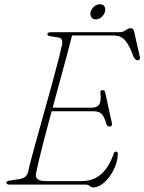

<svg xmlns="http://www.w3.org/2000/svg" viewBox="-20 -848 663 882"><path d="M205 -353.5H402.5Q425.5 -353.5 435.5 -367.8Q445.5 -382 441 -423.5Q440.5 -428.5 443.2 -431.2Q446 -434 450.5 -434Q456.5 -434 459.5 -431.2Q462.5 -428.5 463 -424L494 -282.5Q496 -274.5 492.8 -270.8Q489.5 -267 485 -266.5Q479 -266 475.2 -268.8Q471.5 -271.5 469 -277.5Q458.5 -314 445.8 -325.5Q433 -337 409.5 -337H199.5ZM373 0H22.5Q16 0 12.8 -2.8Q9.5 -5.5 9.5 -9Q9.5 -13 13.8 -15.5Q18 -18 25 -18.5L67 -25Q83.5 -27.5 93.8 -34.5Q104 -41.5 109 -57Q113 -78 122.5 -113.8Q132 -149.5 144.5 -194.8Q157 -240 171.2 -290.8Q185.5 -341.5 199.5 -392.5Q213.5 -443.5 226.5 -491Q239.5 -538.5 249.5 -577.5Q259.5 -616.5 264.5 -641.5Q268 -654.5 264.2 -664.2Q260.5 -674 250 -675.5L212.5 -681.5Q205 -682.5 201.2 -685Q197.5 -687.5 197.5 -691Q197.5 -695.5 201.8 -697.8Q206 -700 213 -700H527Q545.5 -700 557.8 -709.2Q570 -718.5 580.5 -718.5Q592 -718.5 596 -703.5L622 -588.5Q624.5 -580 621.2 -575.5Q618 -571 613 -571Q606.5 -571 602.2 -575Q598 -579 594 -586Q579 -627.5 565.2 -648.5Q551.5 -669.5 536.5 -677.2Q521.5 -685 503 -685H311Q301.5 -647 288.8 -599.8Q276 -552.5 261.8 -500Q247.5 -447.5 232.8 -393.2Q218 -339 204 -287.8Q190 -236.5 178.5 -191.5Q167 -146.5 158.8 -111.8Q150.5 -77 146.5 -57Q143 -44 146.2 -34.8Q149.5 -25.5 160 -20.8Q170.5 -16 188.5 -16H354Q389 -16 416.8 -29.2Q444.5 -42.5 466 -70.8Q487.5 -99 503 -144Q505.5 -151.5 513 -151.5Q521 -151.5 521 -142Q521 -115.5 510.8 -88.2Q500.5 -61 484 -38Q467.5 -15 447.5 -1Q427.5 13 408 13Q399.5 13 392.5 6.5Q385.5 0 373 0ZM420 -759Q405.5 -759 399.2 -769.5Q393 -780 396.5 -793.5Q400.5 -808 412.5 -818.2Q424.5 -828.5 439.5 -828.5Q453.5 -828.5 459.8 -818.2Q466 -808 462 -793.5Q458 -780 446.2 -769.5Q434.5 -759 420 -759Z"/></svg>

Font: Fraunces Thin
Style: Italic
Weight: 250
Italic angle: -16°
Version: Version 1.000;[b76b70a41]